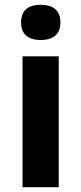

<svg xmlns="http://www.w3.org/2000/svg" viewBox="-20 -781 339 801"><path d="M150 -761C105 -761 68 -744 68 -687C68 -632 105 -614 150 -614C194 -614 232 -632 232 -687C232 -744 194 -761 150 -761ZM225 -546H74V0H225Z"/></svg>

Font: Noto Sans Myanmar UI
Style: Bold
Weight: 700
Designer: Monotype Design Team
Foundry: Monotype Imaging Inc.
Version: Version 2.103